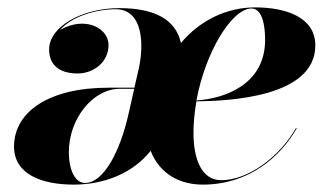

<svg xmlns="http://www.w3.org/2000/svg" viewBox="-20 -490 878 520"><path d="M274 -252.5C112 -252.5 18 -187 18 -93C18 -19 91 10 180 10C263 10 340.5 -21.5 388 -81.5C413 -17.5 468.5 10 529 10C655 10 740 -66 784 -143H781.5C736.5 -64.5 652 -2 579 -2C525 -2 504 -61 504 -130C504 -158.5 507 -187.5 512 -215.5C601 -216.5 834 -227 834 -367C834 -444 753 -470 671 -470C594 -470 521.5 -435 470 -373.5C456.5 -435.5 401.5 -468 303 -468C202 -468 113 -418 113 -356C113 -315 140 -291 190 -291C235 -291 274 -323 274 -368C274 -414.5 210 -447.5 143 -409C173.5 -445 239.5 -465 293 -465C368 -465 370 -369 356 -305L344 -252.5ZM698 -382C698 -258.5 584 -222.5 512 -218C536.5 -350.5 608.5 -467 661 -467C689.5 -467 698 -424 698 -382ZM210 5.5C185 5.5 166.5 -26.5 166.5 -78C166.5 -170 233 -249.5 304 -249.5H343.5L328 -181C306 -83 262 5.5 210 5.5Z"/></svg>

Font: Bodoni* 72pt
Style: Bold Italic
Weight: 700
Italic angle: -13°
Version: Version 2.3